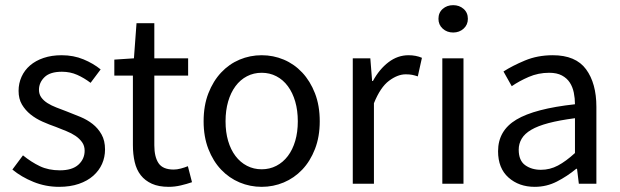

<svg xmlns="http://www.w3.org/2000/svg" viewBox="-20 -712 2402 744"><path d="M209 12Q157 12 110 -7Q63 -26 28 -55L69 -110Q101 -84 134.5 -68Q168 -52 212 -52Q260 -52 284 -74Q308 -96 308 -128Q308 -147 298 -161Q288 -175 272.5 -185.5Q257 -196 237 -204Q217 -212 197 -220Q171 -229 145 -240.5Q119 -252 98.5 -268.5Q78 -285 65 -307Q52 -329 52 -360Q52 -389 63.5 -414.5Q75 -440 96.5 -458.5Q118 -477 149 -487.5Q180 -498 219 -498Q265 -498 303.5 -482Q342 -466 370 -443L331 -391Q306 -410 279 -422Q252 -434 220 -434Q174 -434 152.5 -413Q131 -392 131 -364Q131 -347 140 -334.5Q149 -322 164 -312.5Q179 -303 198.5 -295.5Q218 -288 239 -280Q265 -270 291.5 -259Q318 -248 339 -231.5Q360 -215 373.5 -191Q387 -167 387 -133Q387 -103 375.5 -77Q364 -51 341.5 -31Q319 -11 285.5 0.5Q252 12 209 12Z M634 12Q595 12 568.5 0Q542 -12 525.5 -33Q509 -54 502 -84Q495 -114 495 -150V-419H423V-481L499 -486L509 -622H578V-486H709V-419H578V-149Q578 -104 594.5 -79.5Q611 -55 653 -55Q666 -55 681 -59Q696 -63 708 -68L724 -6Q704 1 680.5 6.5Q657 12 634 12Z M994 12Q949 12 908.5 -5Q868 -22 837 -54.5Q806 -87 787.5 -134.5Q769 -182 769 -242Q769 -303 787.5 -350.5Q806 -398 837 -431Q868 -464 908.5 -481Q949 -498 994 -498Q1039 -498 1079.5 -481Q1120 -464 1151 -431Q1182 -398 1200.5 -350.5Q1219 -303 1219 -242Q1219 -182 1200.5 -134.5Q1182 -87 1151 -54.5Q1120 -22 1079.5 -5Q1039 12 994 12ZM994 -56Q1025 -56 1051 -69.5Q1077 -83 1095.5 -107.5Q1114 -132 1124 -166Q1134 -200 1134 -242Q1134 -284 1124 -318.5Q1114 -353 1095.5 -378Q1077 -403 1051 -416.5Q1025 -430 994 -430Q963 -430 937 -416.5Q911 -403 892.5 -378Q874 -353 864 -318.5Q854 -284 854 -242Q854 -200 864 -166Q874 -132 892.5 -107.5Q911 -83 937 -69.5Q963 -56 994 -56Z M1347 0V-486H1415L1422 -398H1425Q1450 -444 1485.5 -471Q1521 -498 1563 -498Q1592 -498 1615 -488L1599 -416Q1587 -420 1577 -422Q1567 -424 1552 -424Q1521 -424 1487.5 -399Q1454 -374 1429 -312V0Z M1694 0V-486H1776V0ZM1736 -586Q1712 -586 1695.5 -601Q1679 -616 1679 -639Q1679 -663 1695.5 -677.5Q1712 -692 1736 -692Q1760 -692 1776.5 -677.5Q1793 -663 1793 -639Q1793 -616 1776.5 -601Q1760 -586 1736 -586Z M2052 12Q1991 12 1950.5 -24Q1910 -60 1910 -126Q1910 -206 1981 -248.5Q2052 -291 2208 -308Q2208 -331 2203.5 -353Q2199 -375 2188 -392Q2177 -409 2157.5 -419.5Q2138 -430 2108 -430Q2066 -430 2029 -414Q1992 -398 1963 -378L1931 -435Q1965 -457 2014 -477.5Q2063 -498 2122 -498Q2211 -498 2251 -443.5Q2291 -389 2291 -298V0H2223L2216 -58H2213Q2178 -29 2138 -8.5Q2098 12 2052 12ZM2076 -54Q2111 -54 2142 -70.5Q2173 -87 2208 -119V-254Q2147 -246 2105.5 -235Q2064 -224 2038.5 -209Q2013 -194 2001.5 -174.5Q1990 -155 1990 -132Q1990 -90 2015 -72Q2040 -54 2076 -54Z"/></svg>

Font: Source Sans Pro
Style: Regular
Weight: 400
Designer: Paul D. Hunt
Foundry: Adobe Systems Incorporated
Version: Version 2.021;PS 2.000;hotconv 1.0.86;makeotf.lib2.5.63406